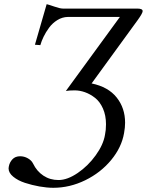

<svg xmlns="http://www.w3.org/2000/svg" viewBox="-20 -687 702 918"><path d="M280.8 -646H636.2Q662.1 -646 662.1 -633.8Q662.1 -624 638.2 -590.8L418 -288.1Q497.6 -271.5 537.8 -220.9Q578.1 -170.4 578.1 -100.1Q578.1 -77.6 573.2 -50.8Q561.5 17.6 511.5 78.1Q461.4 138.7 387.5 174.8Q313.5 210.9 234.9 210.9Q204.6 210.9 168.7 204.6Q132.8 198.2 99.4 187.3Q65.9 176.3 43.5 158Q21 139.6 21 118.2Q21 112.8 22 109.9Q25.4 89.8 39.1 75Q52.7 60.1 76.2 60.1Q95.7 60.1 113 69.8Q130.4 79.6 138.2 95.2Q155.8 131.8 187.5 152.8Q219.2 173.8 259.8 173.8Q302.2 173.8 351.8 139.9Q401.4 106 437.7 55.4Q474.1 4.9 481.9 -42Q486.8 -64.5 486.8 -92.8Q486.8 -135.3 472.2 -168.2Q457.5 -201.2 434.3 -219.2Q411.1 -237.3 386.2 -246.1Q361.3 -254.9 336.9 -254.9Q310.1 -254.9 294.9 -252L553.2 -606H304.2Q277.8 -605.5 254.4 -591.1Q231 -576.7 214.8 -554.7Q198.7 -532.7 188.5 -511.5Q178.2 -490.2 172.9 -471.2L147 -473.1L203.1 -667Q210.9 -665.5 239 -655.8Q267.1 -646 280.8 -646Z"/></svg>

Font: Linux Libertine G
Style: Italic
Weight: 400
Italic angle: -12°
Designer: Philipp H. Poll
Foundry: Philipp H. Poll
Version: Version 5.1.3